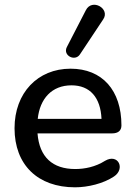

<svg xmlns="http://www.w3.org/2000/svg" viewBox="-20 -790 577 819"><path d="M420 -707C452 -753 372 -799 346 -746L265 -589C247 -553 300 -526 321 -558ZM300 9C355 9 421 -7 466 -37C516 -70 484 -137 428 -104C387 -78 341 -69 301 -69C204 -69 148 -120 140 -221H458C484 -221 498 -233 498 -255C498 -405 416 -497 281 -497C141 -497 42 -394 42 -243C42 -87 141 9 300 9ZM285 -426C364 -426 409 -374 413 -283H141C150 -369 201 -426 285 -426Z"/></svg>

Font: Nunito SemiBold
Style: Regular
Weight: 600
Designer: Vernon Adams
Foundry: Vernon Adams
Version: Version 3.602